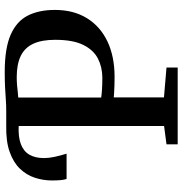

<svg xmlns="http://www.w3.org/2000/svg" viewBox="1 -791 790 832"><g transform="rotate(-90 396.0 -375.0)"><path d="M186.5 0V-48.5L266 -59V-707L255.5 -725L266 -743H329.5Q358 -743 381.5 -744.8Q405 -746.5 432.8 -748Q460.5 -749.5 500 -749.5Q603 -749.5 661.5 -723.8Q720 -698 744.5 -649.5Q769 -601 769 -532.5Q769 -451 733 -393Q697 -335 632 -304.2Q567 -273.5 478.5 -273.5Q462.5 -273.5 443.5 -274Q424.5 -274.5 409.8 -275.5Q395 -276.5 390 -277V-59.5L519.5 -48.5V0ZM476.5 -326.5Q522 -327 558.8 -346Q595.5 -365 617.5 -409.5Q639.5 -454 639.5 -531Q639.5 -589 622.5 -625.8Q605.5 -662.5 569.8 -680Q534 -697.5 478 -697.5Q457.5 -697.5 441.8 -696Q426 -694.5 413.2 -693Q400.5 -691.5 389.5 -691V-331.5Q401.5 -329.5 424.2 -328Q447 -326.5 476.5 -326.5ZM36.5 -481.5Q33 -491.5 31.5 -507Q30 -522.5 30 -545Q30 -583 41.8 -619Q53.5 -655 80.8 -683.5Q108 -712 154 -728.2Q200 -744.5 268.5 -743L276 -716L268.5 -689Q219.5 -691.5 188 -679.8Q156.5 -668 141.8 -642.8Q127 -617.5 127 -579Q127 -558.5 132.2 -534Q137.5 -509.5 146 -481.5Z"/></g></svg>

Font: Merriweather 36pt SemiBold
Style: Regular
Weight: 600
Version: Version 2.100